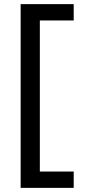

<svg xmlns="http://www.w3.org/2000/svg" viewBox="-20 -720 443 930"><path d="M80 -700H337V-621H167L173 -629V123L163 111H337V190H80Z"/></svg>

Font: Easer Grotesk Variable
Style: Regular
Weight: 400
Designer: Boardeaser, Bonnie Shaver-Troup, Thomas Jockin
Foundry: Lexend
Version: Version 1.001;Glyphs 3.1.2 (3151)